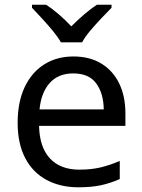

<svg xmlns="http://www.w3.org/2000/svg" viewBox="-20 -786 604 816"><path d="M292 -546Q361 -546 410.5 -516Q460 -486 486.5 -431.5Q513 -377 513 -304V-251H146Q148 -160 192.5 -112.5Q237 -65 317 -65Q368 -65 407.5 -74.5Q447 -84 489 -102V-25Q448 -7 408 1.5Q368 10 313 10Q237 10 178.5 -21Q120 -52 87.5 -113.5Q55 -175 55 -264Q55 -352 84.5 -415Q114 -478 167.5 -512Q221 -546 292 -546ZM291 -474Q228 -474 191.5 -433.5Q155 -393 148 -321H421Q420 -389 389 -431.5Q358 -474 291 -474ZM239 -606Q226 -629 204 -655.5Q182 -682 158 -708Q134 -734 116 -753V-766H176Q202 -749 230 -725Q258 -701 283 -674Q310 -701 338 -725Q366 -749 392 -766H454V-753Q435 -734 410.5 -708Q386 -682 363.5 -655.5Q341 -629 329 -606Z"/></svg>

Font: RS Noto Sans
Style: Regular
Weight: 400
Designer: Monotype Design Team
Foundry: Monotype Imaging Inc.
Version: Version 3.10